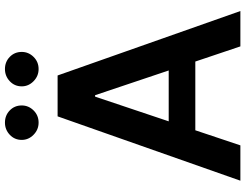

<svg xmlns="http://www.w3.org/2000/svg" viewBox="-126 -850 977 764"><g transform="rotate(-90 362.0 -468.5)"><path d="M165.1 0H24.5L280.5 -727.3H443.2L699.6 0H558.9L498.6 -179.3H225.1ZM260.7 -285.2H463.1L364.7 -578.1H359ZM255.7 -802.9Q227.6 -802.9 207.2 -823Q186.8 -843 186.8 -870Q186.8 -898.4 207.2 -917.6Q227.6 -936.8 255.7 -936.8Q284.4 -936.8 304.2 -917.6Q323.9 -898.4 323.9 -870Q323.9 -843 304.2 -823Q284.4 -802.9 255.7 -802.9ZM468.8 -802.9Q440.7 -802.9 420.3 -823Q399.9 -843 399.9 -870Q399.9 -898.4 420.3 -917.6Q440.7 -936.8 468.8 -936.8Q497.5 -936.8 517.2 -917.6Q536.9 -898.4 536.9 -870Q536.9 -843 517.2 -823Q497.5 -802.9 468.8 -802.9Z"/></g></svg>

Font: Inter UI Semi Bold
Style: Regular
Weight: 600
Designer: Rasmus Andersson
Foundry: rsms
Version: 3.2;8d6f07862